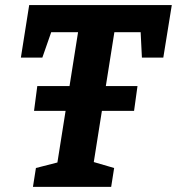

<svg xmlns="http://www.w3.org/2000/svg" viewBox="-20 -724 686 744"><path d="M111.9 -294.5 124.5 -390.6H512.8L499.5 -294.5ZM107.7 0 119.2 -73 219.1 -98.6 199.9 -78.3 286.1 -622 309.5 -599.3H153.4L188.3 -627.5L144.1 -500.8H60.9L93.1 -704.3H645.7L612.8 -500.8H529.9L523.9 -622L550.7 -599.3H392.9L426.8 -622L340.6 -78.3L332.2 -99.3L422.3 -73L410.8 0Z"/></svg>

Font: Bitter Thin
Style: Italic
Weight: 100
Italic angle: -9°
Designer: Sol Matas, and Bitter project Authors
Foundry: Sol Matas
Version: Version 2.002